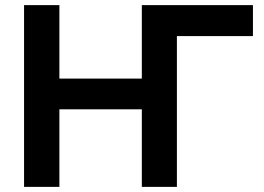

<svg xmlns="http://www.w3.org/2000/svg" viewBox="-20 -730 1033 750"><path d="M534 -423V-710H533H968V-589H671V0H534V-303H212V0H74V-710H212V-423Z"/></svg>

Font: Raleway
Style: Bold
Weight: 700
Designer: Matt McInerney, Pablo Impallari, Rodrigo Fuenzalida
Foundry: Matt McInerney, Pablo Impallari, Rodrigo Fuenzalida
Version: Version 4.026